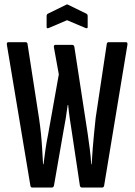

<svg xmlns="http://www.w3.org/2000/svg" viewBox="-20 -845 606 865"><path d="M125 0Q119 0 117 -8L11 -643Q9 -655 18 -655H95Q103 -655 104 -647L156 -311Q161 -278 164.5 -243Q168 -208 170 -173.5Q172 -139 174 -105H176Q180 -139 185 -173Q190 -207 197 -241L245 -510L223 -631Q221 -643 230 -643H305Q313 -643 315 -634L375 -243Q380 -208 384.5 -174Q389 -140 391 -105H393Q395 -140 397.5 -173Q400 -206 403.5 -241Q407 -276 411 -314L461 -647Q462 -655 470 -655H547Q556 -655 554 -643L449 -8Q447 0 440 0H350Q342 0 340 -8L304 -248Q299 -279 294.5 -310Q290 -341 287 -372H285Q281 -341 276 -310.5Q271 -280 265 -249L223 -8Q222 -4 219 -2Q216 0 214 0ZM200 -719Q190 -715 190 -723V-772Q190 -780 195 -783L277 -823Q282 -827 288 -823L370 -783Q375 -780 375 -772V-723Q375 -715 365 -719L282 -754Z"/></svg>

Font: Sofia Sans Extra Condensed SemiBold
Style: Regular
Weight: 600
Designer: Botio Nikoltchev, Ani Petrova
Foundry: lettersoup
Version: Version 4.101